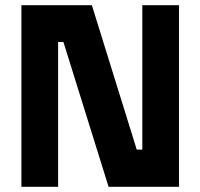

<svg xmlns="http://www.w3.org/2000/svg" viewBox="-20 -720 772 740"><path d="M133 -71H132.5V-629.5H278L455 -71H599V-629.5H599.5V-71H455L278 -629.5H133ZM62.5 0V-700H334L507 -143.5H528.5V-700H670V0H398.5L224.5 -558H204V0Z"/></svg>

Font: Tourney Thin Black
Style: Regular
Weight: 900
Version: Version 1.015